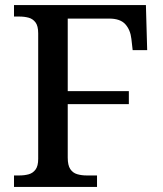

<svg xmlns="http://www.w3.org/2000/svg" viewBox="-20 -734 639 754"><path d="M35 0V-45H56Q76 -45 92.5 -49.5Q109 -54 119.5 -68Q130 -82 130 -110V-603Q130 -632 119.5 -646Q109 -660 92.5 -664.5Q76 -669 56 -669H35V-714H553L558 -537H501L496 -581Q492 -617 472 -639Q452 -661 409 -661H246V-376H486V-325H246V-115Q246 -85 256 -70Q266 -55 283 -50Q300 -45 320 -45H361V0Z"/></svg>

Font: Noto Serif Armenian Medium
Style: Regular
Weight: 500
Version: Version 2.007